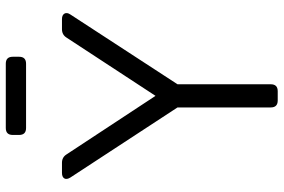

<svg xmlns="http://www.w3.org/2000/svg" viewBox="-178 -801 979 663"><g transform="rotate(-90 311.5 -469.5)"><path d="M296 0Q272 0 272 -24V-346L30 -716Q22 -729 27 -737Q32 -745 46 -745H81Q100 -745 110 -729L312 -422L513 -729Q523 -745 542 -745H577Q591 -745 596 -736.5Q601 -728 593 -716L352 -346V-24Q352 0 328 0ZM201 -869Q177 -869 177 -893V-915Q177 -939 201 -939H423Q447 -939 447 -915V-893Q447 -869 423 -869Z"/></g></svg>

Font: Pitagon Sans Text
Style: Regular
Weight: 400
Designer: Travis Tran
Foundry: Pitagon
Version: Version 1.001; ttfautohint (v1.8.4.7-5d5b);gftools[0.9.26]